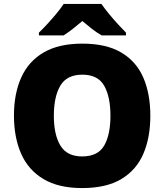

<svg xmlns="http://www.w3.org/2000/svg" viewBox="-20 -947 837 977"><path d="M745 -358Q745 -247 709.5 -164.5Q674 -82 597.5 -36Q521 10 398 10Q278 10 201 -36Q124 -82 87.5 -165Q51 -248 51 -359Q51 -470 88 -552.5Q125 -635 202 -680Q279 -725 399 -725Q521 -725 597.5 -679.5Q674 -634 709.5 -551.5Q745 -469 745 -358ZM254 -358Q254 -261 287.5 -206Q321 -151 398 -151Q478 -151 510 -206Q542 -261 542 -358Q542 -455 510 -511Q478 -567 399 -567Q320 -567 287 -511Q254 -455 254 -358ZM496 -927Q512 -904 534.5 -876.5Q557 -849 580.5 -823.5Q604 -798 621 -781V-767H497Q471 -782 448 -800Q425 -818 399 -840Q373 -818 351.5 -801Q330 -784 304 -767H178V-781Q197 -799 220.5 -824.5Q244 -850 266.5 -877Q289 -904 304 -927Z"/></svg>

Font: Noto Sans Thaana Black
Style: Regular
Weight: 900
Designer: David Williams
Foundry: Google Inc.
Version: Version 3.001; ttfautohint (v1.8.4.7-5d5b)